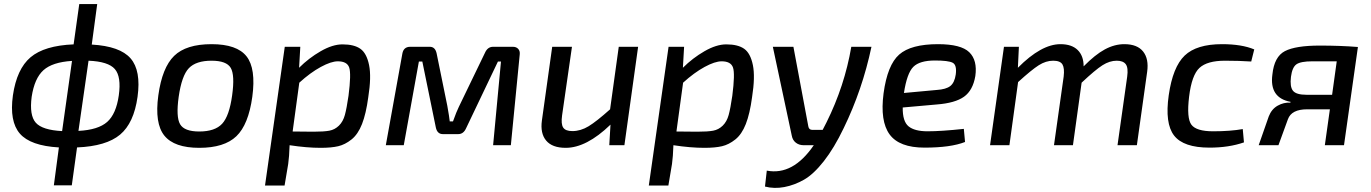

<svg xmlns="http://www.w3.org/2000/svg" viewBox="-20 -720 6800 952"><path d="M462 -700 435 -499Q575 -491 627.5 -430.5Q680 -370 662 -240Q644 -110 575.5 -52.5Q507 5 362 11L336 199H247L272 11Q131 3 78.5 -57.5Q26 -118 44 -247Q63 -378 131.5 -436Q200 -494 345 -500L373 -700ZM419 -419 369 -71Q467 -76 511.5 -115.5Q556 -155 569 -247Q582 -340 549.5 -377.5Q517 -415 419 -419ZM288 -70 337 -418Q240 -412 195.5 -372Q151 -332 137 -240Q125 -148 157.5 -111.5Q190 -75 288 -70Z M1231 -240Q1212 -102 1152 -44.5Q1092 13 968 13Q844 13 795 -47.5Q746 -108 765 -247Q784 -385 843.5 -443Q903 -501 1029 -501Q1155 -501 1202.5 -440.5Q1250 -380 1231 -240ZM1029 -419Q952 -419 916.5 -382Q881 -345 866 -240Q852 -140 873 -104Q894 -68 968 -68Q1046 -68 1081.5 -106.5Q1117 -145 1131 -247Q1145 -348 1124 -383.5Q1103 -419 1029 -419Z M1469 -488 1463 -384Q1511 -432 1570 -466Q1629 -500 1678 -500Q1736 -500 1767 -478Q1798 -456 1810 -397.5Q1822 -339 1806 -238Q1795 -156 1775 -105Q1755 -54 1723 -28.5Q1691 -3 1657 5Q1623 13 1570 13Q1501 13 1416 0Q1414 58 1409 93L1391 200H1294L1392 -488ZM1464 -310 1431 -68Q1477 -67 1534 -67Q1586 -67 1613 -72Q1640 -77 1660.5 -97Q1681 -117 1690 -150Q1699 -183 1708 -245Q1722 -354 1711.5 -385Q1701 -416 1655 -416Q1622 -416 1570.5 -388Q1519 -360 1464 -310Z M2425 -488H2523Q2540 -488 2549.5 -477.5Q2559 -467 2557 -450L2513 0H2425L2464 -415H2449L2291 -84Q2278 -55 2252 -55H2176Q2148 -55 2141 -88L2074 -415H2057L1982 0H1893L1975 -454Q1981 -488 2014 -488H2111Q2138 -488 2145 -455L2198 -195Q2208 -139 2210 -118H2226Q2244 -168 2255 -190L2385 -459Q2398 -488 2425 -488Z M3144 -488 3076 0H3001L3007 -102Q2888 13 2785 13Q2718 13 2688 -23Q2658 -59 2667 -123L2718 -488H2816L2767 -148Q2761 -105 2772.5 -87.5Q2784 -70 2818 -70Q2859 -70 2898.5 -94Q2938 -118 3005 -178L3048 -488Z M3372 -488 3366 -384Q3414 -432 3473 -466Q3532 -500 3581 -500Q3639 -500 3670 -478Q3701 -456 3713 -397.5Q3725 -339 3709 -238Q3698 -156 3678 -105Q3658 -54 3626 -28.5Q3594 -3 3560 5Q3526 13 3473 13Q3404 13 3319 0Q3317 58 3312 93L3294 200H3197L3295 -488ZM3367 -310 3334 -68Q3380 -67 3437 -67Q3489 -67 3516 -72Q3543 -77 3563.5 -97Q3584 -117 3593 -150Q3602 -183 3611 -245Q3625 -354 3614.5 -385Q3604 -416 3558 -416Q3525 -416 3473.5 -388Q3422 -360 3367 -310Z M4201 -488H4301Q4256 -275 4163 -84Q4116 14 4065 79Q4014 144 3966.5 171Q3919 198 3869 207.5Q3819 217 3773 205L3782 126Q3912 151 4015 0H3965Q3942 0 3926 -12.5Q3910 -25 3906 -47L3812 -488H3914L3988 -93Q3991 -76 4008 -76H4059L4078 -113Q4168 -294 4201 -488Z M4759 -81 4765 -16Q4694 12 4564 12Q4439 12 4391 -53.5Q4343 -119 4361 -257Q4380 -398 4438.5 -449.5Q4497 -501 4631 -501Q4745 -501 4786 -461Q4827 -421 4816 -343Q4804 -272 4760 -240.5Q4716 -209 4625 -202L4456 -187Q4455 -118 4485 -93.5Q4515 -69 4579 -69Q4647 -69 4759 -81ZM4462 -259 4625 -274Q4671 -277 4692 -293.5Q4713 -310 4719 -351Q4725 -398 4703.5 -409Q4682 -420 4616 -420Q4540 -420 4508.5 -388.5Q4477 -357 4462 -259Z M5032 -488 5027 -384Q5143 -501 5238 -501Q5294 -501 5323.5 -472Q5353 -443 5353 -391Q5410 -449 5458 -475Q5506 -501 5555 -501Q5619 -501 5648 -464.5Q5677 -428 5668 -364L5617 0H5521L5569 -340Q5575 -384 5562 -401.5Q5549 -419 5517 -419Q5482 -419 5446.5 -396.5Q5411 -374 5343 -310L5300 0H5206L5254 -340Q5259 -382 5248 -400.5Q5237 -419 5202 -419Q5166 -419 5130.5 -396.5Q5095 -374 5028 -313L4985 0H4889L4958 -488Z M6142 -80 6148 -14Q6073 12 5977 12Q5848 12 5801.5 -48Q5755 -108 5775 -248Q5795 -388 5854 -444.5Q5913 -501 6039 -501Q6137 -501 6199 -475L6184 -415Q6124 -419 6054 -419Q5966 -419 5927.5 -383.5Q5889 -348 5876 -241Q5863 -134 5887.5 -101.5Q5912 -69 5995 -69Q6080 -69 6142 -80Z M6713 -487 6644 0H6549L6574 -178H6461Q6384 -178 6366 -129L6319 0H6221L6271 -143Q6285 -179 6315 -196Q6345 -213 6378 -211L6379 -215Q6273 -235 6289 -351Q6298 -439 6351 -466.5Q6404 -494 6524 -494Q6626 -494 6713 -487ZM6585 -250 6608 -416H6487Q6429 -416 6408 -401Q6387 -386 6381 -339Q6375 -290 6391 -270Q6407 -250 6459 -250Z"/></svg>

Font: Exo 2.0 Medium
Style: Italic
Weight: 500
Italic angle: -8°
Designer: Natanael Gama
Version: Version 1.001;PS 001.001;hotconv 1.0.70;makeotf.lib2.5.58329